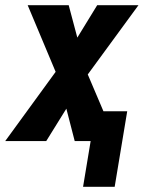

<svg xmlns="http://www.w3.org/2000/svg" viewBox="-38 -540 558 735"><path d="M280 175 309 0H248L216 -124L139 0H-18L175 -265L68 -520H225L258 -396L334 -520H492L298 -255L358 -114H449L401 175Z"/></svg>

Font: Iosevka SS04 Heavy
Style: Italic
Weight: 900
Italic angle: -9°
Monospace: yes
Designer: Belleve Invis
Foundry: Belleve Invis
Version: Version 19.0.0; ttfautohint (v1.8.4)